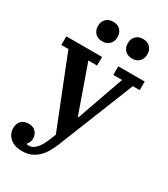

<svg xmlns="http://www.w3.org/2000/svg" viewBox="-228 -843 1015 1159"><g transform="rotate(30 279.5 -264.0)"><path d="M123 212Q66 212 36 184.5Q6 157 6 118Q6 85 24.5 66.5Q43 48 76 48Q107 48 124.5 67Q142 86 142 114Q142 128 136.5 139.5Q131 151 125 156L126 162Q131 163 142 163Q194 163 235 59L249 24L56 -462H7V-522H256V-462H195L310 -136H315L430 -462H369V-522H553V-462H505L295 63Q284 90 269.5 117Q255 144 234.5 165Q214 186 186.5 199Q159 212 123 212ZM209 -604Q177 -604 159 -623Q141 -642 141 -670V-674Q141 -702 159 -721Q177 -740 209 -740Q241 -740 259 -721Q277 -702 277 -674V-670Q277 -642 259 -623Q241 -604 209 -604ZM417 -604Q385 -604 367 -623Q349 -642 349 -670V-674Q349 -702 367 -721Q385 -740 417 -740Q449 -740 467 -721Q485 -702 485 -674V-670Q485 -642 467 -623Q449 -604 417 -604Z"/></g></svg>

Font: IBM Plex Serif SemiBold
Style: Regular
Weight: 600
Designer: Mike Abbink, Paul van der Laan, Pieter van Rosmalen
Foundry: Bold Monday
Version: Version 2.5